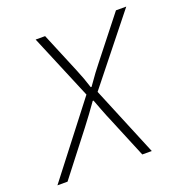

<svg xmlns="http://www.w3.org/2000/svg" viewBox="-120 -767 840 876"><g transform="rotate(-20 300.0 -329.5)"><path d="M12 0 278 -344 146 -659H192L274 -462Q293 -417 308 -369H312Q356 -432 380 -461L536 -659H586L330 -338L470 0H424L339 -205Q333 -218 318 -257Q303 -296 299 -307H295Q260 -257 220 -205L61 0Z"/></g></svg>

Font: TypoPRO Source Code Pro
Style: Italic
Weight: 300
Italic angle: -11°
Monospace: yes
Designer: Paul D. Hunt, Teo Tuominen
Foundry: Adobe Systems Incorporated
Version: Version 1.030;PS 1.0;hotconv 1.0.84;makeotf.lib2.5.63406